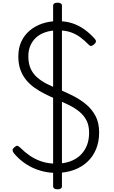

<svg xmlns="http://www.w3.org/2000/svg" viewBox="-20 -1273 851 1435"><path d="M399 19Q350 19 305 8.5Q260 -2 219.5 -21.5Q179 -41 144.5 -68.5Q110 -96 83 -129Q74 -142 74 -151.5Q74 -161 87 -172Q101 -184 109 -183.5Q117 -183 133 -168Q162 -138 201.5 -110.5Q241 -83 290 -66.5Q339 -50 399 -50Q456 -50 502 -66Q548 -82 580 -112.5Q612 -143 629 -185Q646 -227 646 -281Q646 -335 626.5 -373Q607 -411 572.5 -439Q538 -467 493 -489Q448 -511 398 -533Q357 -550 316.5 -570.5Q276 -591 240 -616Q204 -641 176.5 -674Q149 -707 133 -750.5Q117 -794 117 -852Q117 -914 139.5 -962.5Q162 -1011 202.5 -1045Q243 -1079 296.5 -1097Q350 -1115 412 -1115Q473 -1115 522 -1098.5Q571 -1082 612.5 -1052Q654 -1022 689 -982Q698 -972 697 -962.5Q696 -953 685 -943Q674 -932 663.5 -930Q653 -928 644 -938Q613 -970 580 -994.5Q547 -1019 507 -1032.5Q467 -1046 412 -1046Q360 -1046 319 -1032Q278 -1018 250 -992.5Q222 -967 206.5 -931Q191 -895 192 -850Q192 -797 209.5 -759Q227 -721 258 -694Q289 -667 330.5 -646Q372 -625 419 -606Q472 -584 525.5 -557Q579 -530 623 -493.5Q667 -457 694 -406Q721 -355 721 -282Q721 -215 698.5 -159.5Q676 -104 633.5 -64Q591 -24 531.5 -2.5Q472 19 399 19ZM410 142Q377 142 377 118V-1230Q377 -1253 410 -1253Q443 -1253 443 -1230V118Q443 142 410 142Z"/></svg>

Font: Playwrite FR Moderne Light
Style: Regular
Weight: 300
Version: Version 1.002